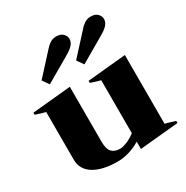

<svg xmlns="http://www.w3.org/2000/svg" viewBox="-184 -960 1090 1127"><g transform="rotate(-30 361.0 -396.5)"><path d="M177 -582 146 -626 273 -765Q284 -779 303.5 -793Q323 -807 349 -807Q379 -807 394.5 -791Q410 -775 410 -756Q410 -735 395 -717.5Q380 -700 349 -682ZM380 -626 507 -765Q518 -779 537.5 -793Q557 -807 583 -807Q613 -807 628.5 -791Q644 -775 644 -756Q644 -735 629 -717.5Q614 -700 583 -682L411 -582ZM712 -25V-11L450 14V-36Q417 -15 376.5 -2.5Q336 10 296 10Q194 10 135.5 -26Q77 -62 77 -129V-452Q58 -456 10 -472V-486L271 -511V-139Q271 -88 290.5 -68Q310 -48 348 -48Q364 -48 393.5 -60Q423 -72 450 -93V-452Q434 -455 384 -472V-486L644 -511V-45Q666 -40 712 -25Z"/></g></svg>

Font: Trirong Black
Style: Regular
Weight: 900
Designer: Katatrad Team
Foundry: CadsonDemak
Version: Version 1.001